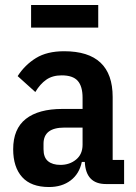

<svg xmlns="http://www.w3.org/2000/svg" viewBox="-20 -740 547 772"><path d="M406 0Q325 0 321 -89H309Q299 -41 264 -14.5Q229 12 177 12Q105 12 69 -28Q33 -68 33 -140Q33 -222 84 -262Q135 -302 231 -302H312V-347Q312 -393 292.5 -415Q273 -437 228 -437Q191 -437 166 -419.5Q141 -402 122 -370L51 -434Q80 -479 124.5 -506.5Q169 -534 238 -534Q433 -534 433 -350V-97H479V0ZM223 -77Q260 -77 286 -98.5Q312 -120 312 -158V-227H239Q155 -227 155 -162V-140Q155 -107 173 -92Q191 -77 223 -77ZM105 -720H375V-629H105Z"/></svg>

Font: IBM Plex Sans Cond SmBld
Style: Regular
Weight: 600
Width: 3
Designer: Mike Abbink, Paul van der Laan, Pieter van Rosmalen
Foundry: Bold Monday
Version: Version 1.3